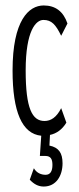

<svg xmlns="http://www.w3.org/2000/svg" viewBox="-20 -486 290 703"><path d="M140 197C186 197 209 157 209 112C209 74 195 54 161 47L163 8C187 3 208 -12 223 -37L204 -90C187 -56 166 -43 143 -43C98 -43 74 -88 74 -228C74 -375 112 -413 139 -413C169 -413 184 -396 204 -355L227 -400C212 -444 183 -466 140 -466C85 -466 26 -411 26 -228C26 -76 61 4 131 11L126 85H146C166 85 172 97 172 118C172 141 164 154 147 154C130 154 114 147 104 130L89 172C104 188 120 197 140 197Z"/></svg>

Font: Inconsolata UltraCondensed Thin
Style: Regular
Weight: 100
Width: 1
Monospace: yes
Designer: Raph Levien, Cyreal, Brenton Simpson
Foundry: Raph Levien, Cyreal, Google
Version: Version 3.100